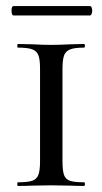

<svg xmlns="http://www.w3.org/2000/svg" viewBox="-20 -613 337 633"><path d="M257 -12Q260 -12 260 -6Q260 0 257 0Q228 0 212 -1L148 -2L86 -1Q69 0 39 0Q37 0 37 -6Q37 -12 39 -12Q71 -12 86 -17Q101 -22 106.5 -36.5Q112 -51 112 -81V-387Q112 -417 106.5 -431Q101 -445 86 -450.5Q71 -456 39 -456Q37 -456 37 -462Q37 -468 39 -468L86 -467Q124 -465 148 -465Q174 -465 214 -467L257 -468Q260 -468 260 -462Q260 -456 257 -456Q226 -456 211 -450Q196 -444 191 -429.5Q186 -415 186 -385V-81Q186 -51 191 -36.5Q196 -22 210.5 -17Q225 -12 257 -12ZM18 -578Q18 -593 25 -593H276Q280 -593 282 -588.5Q284 -584 284 -578Q284 -572 282 -567Q280 -562 276 -562H25Q18 -562 18 -578Z"/></svg>

Font: Cormorant SC Medium
Style: Regular
Weight: 500
Designer: Christian Thalmann (Catharsis Fonts)
Version: Version 3.000